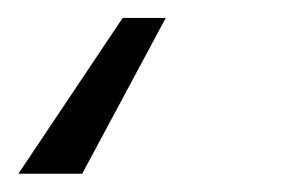

<svg xmlns="http://www.w3.org/2000/svg" viewBox="-36 7 315 213"><path d="M147.9 26.9 55.2 199.7H-15.6L100.1 26.9Z"/></svg>

Font: Inter Light
Style: Italic
Weight: 300
Italic angle: -9.3988°
Designer: Rasmus Andersson
Foundry: rsms
Version: Version 4.001;git-66647c0bb